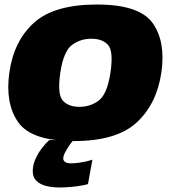

<svg xmlns="http://www.w3.org/2000/svg" viewBox="-20 -620 766 850"><path d="M307.5 4.5Q495.5 4.5 584.8 -77.5Q674 -159.5 694.5 -299.5Q714 -436.5 655.5 -518.2Q597 -600 409 -600Q220.5 -600 131 -519.8Q41.5 -439.5 21.5 -299.5Q2 -162.5 60.5 -79Q119 4.5 307.5 4.5ZM331.5 -147Q283 -147 258 -174.8Q233 -202.5 247 -298.5Q261.5 -393.5 298.8 -421Q336 -448.5 384.5 -448.5Q433.5 -448.5 458.2 -421.2Q483 -394 469 -298.5Q454.5 -203 417.2 -175Q380 -147 331.5 -147ZM242.5 210Q271.5 210 298.2 207.2Q325 204.5 344.5 200.8Q364 197 369.5 195L389 87Q382.5 89.5 366.5 93.5Q350.5 97.5 331.2 100.2Q312 103 294.5 103Q276.5 103 268.2 97Q260 91 260 81.5Q260 71 268 55.2Q276 39.5 286.8 24Q297.5 8.5 305.5 0H198Q181 15.5 164 38Q147 60.5 136 86.2Q125 112 125 137.5Q125 165.5 141.8 181.2Q158.5 197 185.5 203.5Q212.5 210 242.5 210Z"/></svg>

Font: Anybody Black
Style: Italic
Weight: 900
Italic angle: -10°
Designer: Tyler Finck
Foundry: Etcetera Type Company
Version: Version 1.113;gftools[0.9.25]